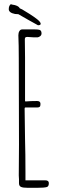

<svg xmlns="http://www.w3.org/2000/svg" viewBox="-20 -894 289 920"><path d="M71 -16V-35Q70 -43 70 -53V-55L71 -201L70 -614Q70 -678 68 -725Q68 -737 73 -745Q78 -753 86 -753H148Q162 -753 169 -751Q179 -748 179 -734Q179 -726 173 -721Q167 -716 160 -715H143L127 -716L111 -717Q104 -717 101.5 -714.5Q99 -712 99 -705Q99 -658 100 -620V-535V-410Q100 -408 102 -408H103H104Q129 -410 158 -410Q174 -410 174 -396Q174 -386 170.5 -382.5Q167 -379 159 -379H102Q98 -379 98 -374L100 -226Q102 -157 102 -67V-30H145H187H196Q214 -30 214 -17Q214 -1 205 2Q193 6 156 6H114Q90 6 80.5 1.5Q71 -3 71 -16ZM68 -826 52 -827Q22 -833 22 -850Q22 -867 32 -874L38 -872Q68 -868 74 -855Q74 -854 86 -849L122 -827Q144 -813 159 -801Q175 -788 175 -780Q175 -773 162 -773Q147 -781 116 -798.5Q85 -816 68 -826Z"/></svg>

Font: Amatic SC
Style: Regular
Weight: 400
Designer: Multiple Designers
Foundry: Vernon Adams
Version: Version 2.505